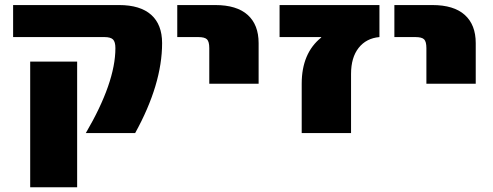

<svg xmlns="http://www.w3.org/2000/svg" viewBox="-20 -540 2002 779"><path d="M33.2 -389.6V-519.5H462.9Q548.8 -519.5 593.3 -480Q637.7 -440.4 637.7 -365.2Q637.7 -198.2 528.3 0H328.1Q448.2 -205.1 448.2 -344.7Q448.2 -370.1 438.5 -379.9Q428.7 -389.6 403.3 -389.6ZM102.5 219.7V-290H293V219.7Z M699.2 -389.6V-519.5H853.5Q940.4 -519.5 984.9 -479.5Q1029.3 -439.5 1029.3 -365.2V-200.2H829.1V-344.7Q829.1 -371.1 819.8 -380.4Q810.5 -389.6 784.2 -389.6Z M1114.3 -389.6V-519.5H1519.5V-389.6Q1465.8 -384.8 1435.1 -345.7Q1404.3 -306.6 1404.3 -240.2V0H1204.1V-200.2Q1204.1 -324.2 1283.2 -387.7V-389.6Z M1580.1 -389.6V-519.5H1734.4Q1821.3 -519.5 1865.7 -479.5Q1910.2 -439.5 1910.2 -365.2V-200.2H1710V-344.7Q1710 -371.1 1700.7 -380.4Q1691.4 -389.6 1665 -389.6Z"/></svg>

Font: GenEi M Gothic v2 Black
Style: Regular
Weight: 900
Version: Version 2.0